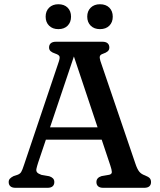

<svg xmlns="http://www.w3.org/2000/svg" viewBox="-20 -900 765 920"><path d="M179.4 -290H488.4L492 -230.6H174ZM240.3 -27.6Q240.3 -14.6 232.2 -7.3Q224 0 207.1 0H54.8Q38.2 0 29.9 -7.3Q21.6 -14.6 21.6 -27.6Q21.6 -37.4 27.3 -43.7Q33 -50 44.6 -56L63.1 -62.1Q75.6 -66.4 81.4 -75.7Q87.2 -85 95.5 -111L261.6 -604.2Q267.7 -622.6 264.9 -629.9Q262.1 -637.3 244.9 -643.2Q230.2 -647.9 222.6 -654.7Q215.1 -661.6 215.1 -672.4Q215.1 -685.4 223.4 -692.7Q231.7 -700 248.3 -700H470.7Q487.6 -700 495.8 -692.5Q503.9 -685.1 503.9 -672.4Q503.9 -661 496.1 -654.1Q488.3 -647.3 473 -642.2Q461.1 -638.3 458.7 -631Q456.2 -623.8 460.9 -608.4L628.8 -115.8Q637.3 -90.1 647 -77.9Q656.7 -65.7 674.7 -59.5Q691.6 -52.8 697.7 -45.8Q703.7 -38.7 703.7 -27.6Q703.7 -14.6 695.6 -7.3Q687.4 0 670.5 0H475.2Q458.4 0 450.2 -7.3Q442 -14.6 442 -27.6Q442 -38.4 448.3 -45.5Q454.6 -52.5 466.6 -56.2L503.6 -62.6Q516.2 -65.8 515.9 -76Q515.7 -86.2 508.4 -107.8L327.9 -648L340.7 -649L162.7 -120.4Q157 -102.7 154.7 -91.9Q152.3 -81.1 157.5 -74.4Q162.7 -67.7 178.7 -62L215.7 -55.6Q227.1 -52.1 233.7 -45.4Q240.3 -38.6 240.3 -27.6ZM259.8 -760.4Q232.1 -760.4 215.4 -776.8Q198.7 -793.3 198.7 -820.1Q198.7 -846.9 215.4 -863.3Q232.1 -879.7 259.8 -879.7Q287.7 -879.7 304.1 -863.3Q320.4 -846.9 320.4 -820Q320.4 -793.5 304.1 -776.9Q287.7 -760.4 259.8 -760.4ZM459 -760.4Q431.4 -760.4 414.7 -776.8Q398 -793.3 398 -820.4Q398 -846.9 414.7 -863.3Q431.4 -879.7 459 -879.7Q487.4 -879.7 503.9 -863.3Q520.3 -846.9 520.3 -820Q520.3 -793.5 503.9 -776.9Q487.4 -760.4 459 -760.4Z"/></svg>

Font: Fraunces SuperSoft Wonky
Style: Regular
Weight: 900
Version: Version 1.000;[b76b70a41]